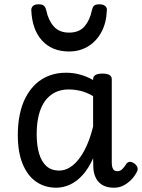

<svg xmlns="http://www.w3.org/2000/svg" viewBox="-20 -858 664 895"><path d="M242 17Q189 17 148.5 -11Q108 -39 85.5 -94Q63 -149 63 -229Q63 -281 72.5 -326Q82 -371 101 -406.5Q120 -442 147 -467Q174 -492 209.5 -505.5Q245 -519 288 -519Q321 -519 352.5 -510.5Q384 -502 414 -485V-489Q414 -502 425 -508.5Q436 -515 457 -515Q479 -515 490 -508.5Q501 -502 501 -489V-101Q501 -86 504 -77Q507 -68 512.5 -64Q518 -60 527 -60Q536 -60 542 -63.5Q548 -67 555 -75Q562 -83 570 -96Q576 -103 585 -103.5Q594 -104 605 -97Q616 -89 620 -79Q624 -69 619 -59Q609 -38 592.5 -21Q576 -4 556 6.5Q536 17 512 17Q488 17 470.5 10.5Q453 4 441 -8.5Q429 -21 422.5 -38.5Q416 -56 415 -78Q415 -87 414.5 -98Q414 -109 414 -120Q393 -73 365.5 -42.5Q338 -12 306.5 2.5Q275 17 242 17ZM151 -232Q151 -181 162 -143Q173 -105 196 -84Q219 -63 256 -63Q289 -63 319 -87Q349 -111 373.5 -157Q398 -203 414 -268V-410Q383 -428 355 -434.5Q327 -441 299 -441Q272 -441 249 -432.5Q226 -424 207.5 -407Q189 -390 176.5 -365Q164 -340 157.5 -306.5Q151 -273 151 -232ZM302 -618Q223 -618 176.5 -668.5Q130 -719 126 -809Q125 -821 133 -829.5Q141 -838 160 -838Q179 -838 186 -830Q193 -822 196 -809Q205 -764 230.5 -735Q256 -706 302 -706Q349 -706 374 -735Q399 -764 408 -809Q411 -823 417.5 -830.5Q424 -838 443 -838Q462 -838 471 -829.5Q480 -821 478 -809Q476 -752 453 -709Q430 -666 391 -642Q352 -618 302 -618Z"/></svg>

Font: Playwrite PE
Style: Regular
Weight: 400
Designer: Veronika Burian, José Scaglione
Foundry: TypeTogether
Version: Version 1.002